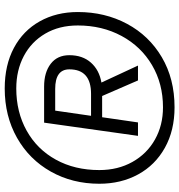

<svg xmlns="http://www.w3.org/2000/svg" viewBox="7 -757 760 814"><g transform="rotate(-90 387.0 -350.0)"><path d="M743 -400Q743 -285 693 -191.5Q643 -98 551.5 -44Q460 10 339 10Q241 10 167.5 -31Q94 -72 54.5 -144.5Q15 -217 15 -309Q15 -423 66.5 -514.5Q118 -606 210 -658Q302 -710 419 -710Q518 -710 591 -671Q664 -632 703.5 -561.5Q743 -491 743 -400ZM686 -400Q686 -479 651.5 -538Q617 -597 556.5 -629Q496 -661 419 -661Q319 -661 240 -617Q161 -573 117 -493Q73 -413 73 -309Q73 -230 107.5 -168.5Q142 -107 202.5 -73Q263 -39 339 -39Q439 -39 518 -85.5Q597 -132 641.5 -214.5Q686 -297 686 -400ZM560 -436Q560 -380 528.5 -344.5Q497 -309 444 -300L516 -145H453L387 -297H297L275 -145H218L274 -543H427Q487 -543 523.5 -515Q560 -487 560 -436ZM500 -436Q500 -496 417 -496H325L303 -344H396Q500 -344 500 -436Z"/></g></svg>

Font: Krub
Style: Italic
Weight: 400
Italic angle: -8°
Designer: Ekaluck Peanpanawate
Foundry: Cadson Demak Co.,Ltd.
Version: Version 1.000; ttfautohint (v1.6)